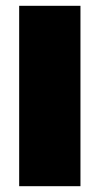

<svg xmlns="http://www.w3.org/2000/svg" viewBox="-20 -641 343 661"><path d="M257 0H46V-621H257Z"/></svg>

Font: Passion One
Style: Bold
Weight: 700
Designer: Alejandro Lo Celso
Foundry: Fontstage
Version: Version 1.002